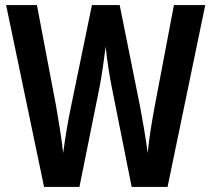

<svg xmlns="http://www.w3.org/2000/svg" viewBox="-20 -734 830 754"><path d="M786 -714 638 0H497L419 -391Q413 -421 406 -465Q399 -509 395 -551Q391 -520 384.5 -474Q378 -428 371 -392L292 0H153L4 -714H125L200 -319Q208 -274 216 -222.5Q224 -171 228 -133Q234 -178 242.5 -229Q251 -280 259 -316L341 -714H450L530 -316Q537 -279 545.5 -229Q554 -179 560 -133Q564 -176 572 -226.5Q580 -277 588 -319L663 -714Z"/></svg>

Font: Avrile Sans Condensed SemiBold
Style: Regular
Weight: 600
Width: 3
Designer: Monotype Design Team
Foundry: Monotype Imaging Inc.
Version: Version 2.001;September 10, 2019;FontCreator 11.5.0.2425 64-